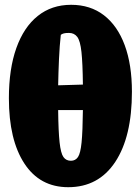

<svg xmlns="http://www.w3.org/2000/svg" viewBox="-20 -765 584 799"><path d="M264 14Q146 14 81.5 -84.5Q17 -183 17 -356Q17 -478 48 -565Q79 -652 137 -698.5Q195 -745 276 -745Q356 -745 412.5 -701.5Q469 -658 499 -577Q529 -496 529 -383Q529 -196 459.5 -91Q390 14 264 14ZM233 -620Q228 -575 225.5 -519Q223 -463 222 -410L325 -413Q324 -502 319 -548.5Q314 -595 301.5 -611.5Q289 -628 267 -628Q253 -628 245.5 -626Q238 -624 233 -620ZM275 -96Q294 -96 304.5 -111.5Q315 -127 319.5 -172.5Q324 -218 325 -307H222Q223 -218 228 -172.5Q233 -127 244 -111.5Q255 -96 275 -96Z"/></svg>

Font: Piazzolla Black
Style: Regular
Weight: 900
Designer: Juan Pablo del Peral
Foundry: Huerta Tipografica
Version: Version 1.330